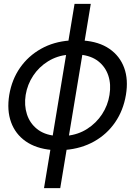

<svg xmlns="http://www.w3.org/2000/svg" viewBox="-20 -758 692 982"><path d="M243.2 8.8Q164.1 1.5 111.3 -35.4Q58.6 -72.3 36.6 -133.1Q14.6 -193.8 27.3 -272.5Q40.5 -351.1 82.5 -411.4Q124.5 -471.7 189.7 -508.3Q254.9 -544.9 336.9 -550.8H405.3Q486.3 -544.9 539.6 -508.3Q592.8 -471.7 615 -411.4Q637.2 -351.1 624 -272.5Q610.8 -193.4 568.8 -132.3Q526.9 -71.3 461.7 -34.7Q396.5 2 313.5 8.8ZM205.1 204.1 361.3 -738.3H444.3L288.1 204.1ZM321.3 -63.5Q379.9 -69.3 426 -98.9Q472.2 -128.4 502 -173.8Q531.7 -219.2 540 -272.5Q548.8 -326.2 534.2 -370.8Q519.5 -415.5 483.2 -444.3Q446.8 -473.1 389.6 -478.5H330.1Q272 -473.1 225.6 -444.3Q179.2 -415.5 149.7 -370.8Q120.1 -326.2 111.3 -272.5Q103 -219.2 117.7 -173.8Q132.3 -128.4 168.7 -98.9Q205.1 -69.3 261.7 -63.5Z"/></svg>

Font: Inter Tight
Style: Italic
Weight: 400
Italic angle: -9.39999°
Designer: Rasmus Andersson
Foundry: rsms
Version: Version 3.002